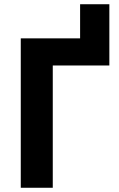

<svg xmlns="http://www.w3.org/2000/svg" viewBox="-20 -886 562 906"><path d="M78 0V-705H358V-866H496V-577H229V0Z"/></svg>

Font: Nunito Sans 7pt Condensed ExtraBold
Style: Regular
Weight: 800
Width: 3
Designer: Vernon Adams
Foundry: Vernon Adams
Version: Version 3.101;gftools[0.9.27]